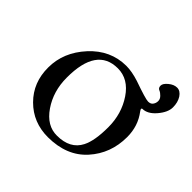

<svg xmlns="http://www.w3.org/2000/svg" viewBox="-135 -629 776 776"><g transform="rotate(45 253.0 -241.5)"><path d="M460 -212.9Q460 -119.1 400.4 -52.7Q340.8 13.7 233.9 14.2Q148.9 14.2 91.8 -43Q34.7 -100.1 35.2 -186.5Q35.2 -272.9 99.6 -343.3Q164.1 -413.6 253.9 -414.1Q286.1 -414.1 327.1 -400.9Q403.3 -374 418 -374Q432.6 -374 439 -383.3Q445.8 -392.6 445.8 -404.3Q445.8 -416 436.5 -425.3Q427.7 -434.6 418 -438.5Q408.2 -442.4 408.2 -455.6Q408.2 -467.8 425.8 -482.4Q443.4 -497.1 461.4 -497.1Q480 -497.1 493.2 -477.1Q505.9 -457 505.9 -428.7Q505.9 -400.4 479 -368.7Q452.1 -336.9 421.9 -336.9Q415 -335 423.8 -323.2Q460 -275.9 460 -212.9ZM236.8 -382.8Q116.7 -382.8 117.2 -210Q117.2 -132.8 157.2 -74.2Q197.3 -15.6 254.9 -16.1Q330.1 -16.1 357.9 -70.8Q377.9 -109.9 377.9 -187Q377.9 -263.7 337.9 -323.2Q297.9 -382.8 236.8 -382.8Z"/></g></svg>

Font: EBGaramond
Style: Regular
Weight: 400
Version: Version 000.012g